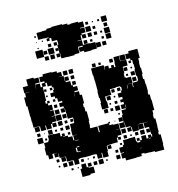

<svg xmlns="http://www.w3.org/2000/svg" viewBox="-113 -843 900 971"><g transform="rotate(-15 337.0 -357.0)"><path d="M628 -394H594V-428H597V-455H595V-477H587V-465H575V-477H587V-488H568V-514H587V-525H635V-477H627V-455H625V-428H628ZM111 -101H91V-121H106V-122H82H52V-160H56V-186H79V-193H84V-218H118V-216H146V-197H154V-208H168V-194H157V-192H182V-183H203V-161H208V-184H227V-185H205V-217H207V-245H230V-252H231V-274H204V-303H203V-329H201V-311H181V-331H199V-341H181V-361H199V-369H179V-389H169V-401H151V-421H169V-433H174V-448H168V-458H148V-478H140V-462H123V-419H122V-390H116V-376H125V-387H137V-375H126V-364H144V-338H128V-335H145V-307H128V-305H145V-277H122V-271H141V-251H121V-270H114V-248H88V-270H84V-248H58V-273H53V-275H25V-304H24V-333H23V-369V-388H18V-434H28V-454H50V-455H25V-487H52V-520H90V-514H114V-488H90V-483H113V-463H122V-480H138V-488H118V-514H138V-524H184V-521H211V-512H232V-490H214V-489H239V-462H241V-481H261V-461H242V-455H265V-432H272V-450H290V-432H272V-422H292V-400H272V-394H294V-374H304V-328H297V-310H300V-286H306V-236H303V-209H301V-198H338V-169H339V-167H343V-199H397V-205H405V-197H399V-188H418V-185H445V-157H425V-156H446V-126H425V-118H438V-104H424V-117H418V-94H389V-93H362V-90H380V-72H362V-90H358V-64H355V-37H327V-63H323V-39H299V-63H293V-65H268V-64H234V-65H209V-63H203V-39H179V-63H173V-65H145V-92H142V-70H120V-92H142V-93H113V-116H111ZM488 6H434V-8H418V-34H434V-37H417V-65H438V-74H445V-97H474V-98H508V-73H513V-66H528V-74H539V-93H563V-74H573V-89H589V-77H594V-91H591V-120H590V-128H568V-154H590V-155H565V-156H542V-154H564V-128H538V-150H537V-125H505V-150H501V-131H481V-151H500V-156H476V-182H474V-158H448V-184H472V-220H477V-245H500V-250H480V-272H498V-284H484V-298H498V-310H480V-332H500V-342H506V-361H501V-365H479V-363H448V-334H418H415V-308H418V-274H384V-308H387V-334H384V-368H386V-396H409H386V-425H385V-453H383V-489H413H449V-466H451V-481H471V-466H484V-478H498V-465H505V-487H537V-515H565V-487H537V-486H566V-456H540V-422H536V-401H541V-397H567V-365H541V-364H564V-343H567V-365H593V-369H598V-394H624V-369H629V-341H631V-301H629V-286H636V-258H638V-204H628V-184H625V-162H632V-120H631V-91H628V-77H637V-25H635V3H587V-2H562V-3H533V-7H517V5H488ZM535 -487H507V-515H535ZM292 -490H270V-512H292ZM262 -490H240V-512H262ZM410 -492H392V-510H410ZM500 -492H482V-510H500ZM437 -495H425V-507H437ZM89 -463V-482H88V-463ZM290 -462H272V-480H290ZM560 -432H542V-450H560ZM137 -435H125V-447H137ZM167 -435H155V-447H167ZM585 -437H577V-445H585ZM591 -401H571V-421H591ZM556 -406H546V-416H556ZM135 -407H127V-415H135ZM591 -371H571V-391H591ZM268 -374V-390H267V-374ZM167 -375H155V-387H167ZM538 -343V-361H536V-343ZM469 -343H453V-359H469ZM499 -343H483V-359H499ZM169 -343H153V-359H169ZM172 -310H150V-332H172ZM441 -311H421V-331H441ZM465 -317H457V-325H465ZM175 -277H147V-305H175ZM201 -281H181V-301H201ZM468 -284H454V-298H468ZM435 -287H427V-295H435ZM473 -249H449V-273H473ZM53 -249H29V-273H53ZM172 -250H150V-272H172ZM411 -251H391V-271H411ZM198 -254H184V-268H198ZM438 -254H424V-268H438ZM504 -252V-268H502V-252ZM228 -254H214V-268H228ZM112 -220H90V-242H112ZM201 -221H181V-241H201ZM49 -223H33V-239H49ZM168 -224H154V-238H168ZM136 -226H126V-236H136ZM465 -227H457V-235H465ZM73 -229H69V-233H73ZM55 -187H27V-215H55ZM471 -191H451V-211H471ZM197 -195H185V-207H197ZM76 -196H66V-206H76ZM433 -199H429V-203H433ZM597 -162V-172V-162ZM211 -156H229V-158H211ZM472 -130H450V-152H472ZM211 -122H224V-126H211ZM562 -100H540V-122H562ZM82 -100H60V-122H82ZM209 -99V-97H224V-100H210V-121H204V-99ZM590 -102H572V-120H590ZM529 -103H513V-119H529ZM469 -103H453V-119H469ZM495 -107H487V-115H495ZM528 -74H514V-88H528ZM108 -74H94V-88H108ZM436 -76H426V-86H436ZM574 -71H585V-73H574ZM172 -40H150V-62H172ZM141 -41H121V-61H141ZM228 -44H214V-58H228ZM408 -44H394V-58H408ZM286 -46H276V-56H286ZM105 -47H97V-55H105ZM254 -48H248V-54H254ZM517 -35H528V-36H517ZM323 -9H299V-33H323ZM242 30H200V-12H209V-33H233V-12H242V-30H260V-12H242V-7H267V25H242ZM411 -11H391V-31H411ZM290 -12H272V-30H290ZM166 -16H156V-26H166ZM345 -17H337V-25H345ZM194 -18H188V-24H194ZM250 -587H232V-605H249V-648H255V-669H254V-688V-673H228V-691H218V-679H204V-693H216V-697H192V-698H163V-734H192V-735H216V-741H243V-744H299V-740H325V-733H342V-735H380V-730H405V-702H382V-699H404V-673H382V-666H401V-646H381V-665H375V-642H353V-640H375V-615H410V-613H438V-579H410V-577H372V-585H350V-607H372V-612H348V-609H347V-580H321V-576H281V-577H252V-604H250ZM525 -702H497V-730H525ZM428 -709H414V-723H428ZM486 -711H476V-721H486ZM155 -712H147V-720H155ZM454 -713H448V-719H454ZM434 -673H408V-699H434ZM520 -677H502V-695H520ZM458 -679H444V-693H458ZM184 -683H178V-689H184ZM153 -684H149V-688H153ZM525 -642H497V-670H525ZM431 -646H411V-666H431ZM219 -648H203V-664H219ZM459 -648H443V-664H459ZM249 -648H233V-664H249ZM486 -651H476V-661H486ZM154 -653H148V-659H154ZM170 -607H132V-645H170ZM226 -611H196V-641H226ZM524 -613H498V-639H524ZM190 -617H172V-635H190ZM400 -617H382V-635H400ZM248 -619H234V-633H248ZM487 -620H475V-632H487ZM427 -620H415V-632H427ZM463 -584H439V-608H463ZM222 -585H200V-607H222ZM491 -586H471V-606H491ZM191 -586H171V-606H191Z"/></g></svg>

Font: Rubik Storm
Style: Regular
Weight: 400
Designer: Hubert and Fischer, NaN
Foundry: Hubert and Fischer, NaN
Version: Version 2.201